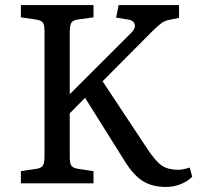

<svg xmlns="http://www.w3.org/2000/svg" viewBox="-20 -720 794 754"><path d="M631.8 14.2Q578.1 14.2 541.5 -8.5Q504.9 -31.2 471.2 -85L314 -335.9L253.9 -274.9V-104Q253.9 -79.6 259.8 -70.1Q265.6 -60.5 286.1 -57.1L347.2 -47.9V0H62V-47.9L124 -57.1Q144 -60.5 149.4 -71.5Q154.8 -82.5 154.8 -107.9V-596.2Q154.8 -621.1 148.9 -630.4Q143.1 -639.6 122.1 -643.1L62 -651.9V-700.2H347.2V-651.9L284.2 -643.1Q264.6 -640.1 259.3 -628.7Q253.9 -617.2 253.9 -591.8V-350.1L497.1 -592.8Q513.7 -610.8 508.8 -625.5Q503.9 -640.1 483.9 -643.1L436 -650.9L445.8 -700.2H683.1V-649.9L645 -642.1Q627.4 -638.7 614.3 -629.4Q601.1 -620.1 577.1 -596.2L382.8 -400.9L558.1 -136.2Q591.8 -85.4 616.2 -69.3Q640.6 -53.2 680.2 -53.2Q698.2 -53.2 725.1 -62L734.9 -25.9Q717.3 -7.8 689.7 3.2Q662.1 14.2 631.8 14.2Z"/></svg>

Font: Literata Book
Style: Regular
Weight: 400
Designer: Latin by Veronika Burian and Jose Scaglione. Greek by Irene Vlachou. Cyrillic by Vera Evstafieva
Foundry: TypeTogether
Version: Version 2.003;PS 002.003;hotconv 1.0.88;makeotf.lib2.5.64775